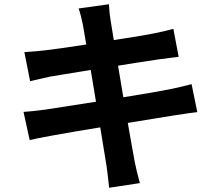

<svg xmlns="http://www.w3.org/2000/svg" viewBox="-20 -825 1040 906"><path d="M884 -428 911 -296Q890 -294 805 -281Q800 -280 718.5 -267Q637 -254 583 -245Q590 -204 601.5 -140Q613 -76 616 -60Q624 -19 640 39L495 61Q486 -22 483 -40Q481 -51 453 -224Q317 -202 219 -184Q138 -169 120 -164L91 -297Q117 -298 195 -308Q333 -329 433 -345L408 -495Q357 -487 289.5 -475.5Q222 -464 214 -463Q200 -460 122 -442L95 -579Q155 -583 188 -587Q244 -593 387 -615L371 -709Q361 -757 351 -785L494 -805Q496 -763 502 -728Q508 -689 517 -636Q651 -656 704 -667Q756 -677 798 -689L823 -557Q819 -557 730 -545Q609 -527 537 -515L562 -366Q724 -392 782 -404Q836 -415 884 -428Z"/></svg>

Font: Noto Sans Korean Bold
Style: Bold
Weight: 700
Designer: Ryoko NISHIZUKA  (kana & ideographs); Paul D. Hunt (Latin, Greek & Cyrillic); Wenlong ZHANG  (bopomofo); Sandoll Communi
Foundry: Adobe Systems Incorporated
Version: Version 1.000;PS 1;hotconv 1.0.78;makeotf.lib2.5.61930